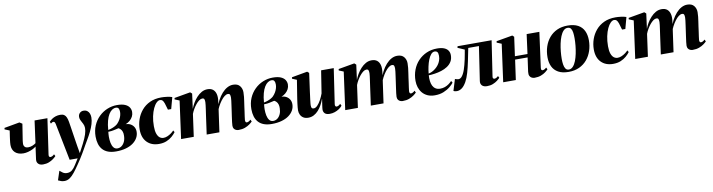

<svg xmlns="http://www.w3.org/2000/svg" viewBox="-27 -1250 8264 2224"><g transform="rotate(-10 4105.0 -138.0)"><path d="M235.5 -494.5 205.5 -303.5Q205 -299 204 -290.2Q203 -281.5 202.5 -272.8Q202 -264 202 -258.5Q203 -239.5 215.5 -226.5Q228 -213.5 258 -213.5Q281.5 -213.5 306 -223.5Q330.5 -233.5 345.5 -246L381 -507H532L471.5 -88Q469 -70 475.8 -64Q482.5 -58 489.5 -58Q498 -58 510 -63.2Q522 -68.5 534.5 -81.5L546.5 -59Q533.5 -45 511.8 -28.5Q490 -12 459.5 0Q429 12 389 12Q364.5 12 348 2.8Q331.5 -6.5 324 -22.2Q316.5 -38 319 -57.5L339.5 -207.5Q324 -194 298.8 -181.8Q273.5 -169.5 244.8 -161.8Q216 -154 190 -154Q126.5 -154 91.5 -186.2Q56.5 -218.5 56.5 -276Q56.5 -288.5 58.2 -306.2Q60 -324 62.5 -342.5Q65 -361 67 -375.5L77 -442.5L20.5 -465.5L23 -482.5L204 -515Z M615.5 -423.5Q612 -440 606.2 -446.8Q600.5 -453.5 593 -453.5Q584.5 -453.5 577.5 -449.8Q570.5 -446 561.5 -438.5L552 -460.5Q566 -477 585.8 -490.5Q605.5 -504 630.2 -512Q655 -520 684 -520Q712.5 -520 729.5 -508.8Q746.5 -497.5 756 -475.2Q765.5 -453 771 -420.5Q775 -397 780.5 -360.8Q786 -324.5 792.5 -282.8Q799 -241 805.2 -200.8Q811.5 -160.5 816.5 -129L831.5 -43L885 -145Q900 -175 910.8 -200Q921.5 -225 928.5 -246.2Q935.5 -267.5 938.5 -286Q941.5 -304.5 941.5 -320.5Q941 -347 929.5 -369.8Q918 -392.5 906.8 -413.2Q895.5 -434 895.5 -456Q895.5 -484.5 913.5 -502.2Q931.5 -520 956.5 -520Q985 -520 1002.2 -506.8Q1019.5 -493.5 1027.2 -472.5Q1035 -451.5 1035 -428Q1035 -390.5 1022.5 -349.5Q1010 -308.5 988.8 -265.2Q967.5 -222 940.5 -177Q924 -149 910.2 -124.8Q896.5 -100.5 883.5 -77.5Q870.5 -54.5 855.8 -29.8Q841 -5 822.8 23.8Q804.5 52.5 780 88Q750 132.5 722 168Q694 203.5 665 223.8Q636 244 602 244Q578.5 244 562 238Q545.5 232 527.5 223.5L562.5 116.5Q573 125 594.5 141.5Q616 158 646.5 158Q682.5 158 706.5 137.5Q730.5 117 751 83.5Q771.5 50 796 12H702Z M1249.5 10.5Q1196 10.5 1157 -4Q1118 -18.5 1093 -46.2Q1068 -74 1056.2 -112.8Q1044.5 -151.5 1044.5 -199Q1044.5 -270.5 1069.5 -328.8Q1094.5 -387 1137.8 -429.2Q1181 -471.5 1236 -494.2Q1291 -517 1350.5 -517Q1409.5 -517 1444.8 -501.8Q1480 -486.5 1495.5 -461.8Q1511 -437 1511 -408.5Q1511 -379 1498 -354.2Q1485 -329.5 1463 -310.8Q1441 -292 1413 -281Q1444 -281 1468.8 -267.5Q1493.5 -254 1508 -230Q1522.5 -206 1522.5 -174.5Q1522.5 -136 1504 -102.5Q1485.5 -69 1450.5 -43.5Q1415.5 -18 1364.8 -3.8Q1314 10.5 1249.5 10.5ZM1271.5 -21.5Q1299 -21.5 1321 -38Q1343 -54.5 1356.5 -84.2Q1370 -114 1370.5 -154Q1371.5 -180.5 1365.2 -199.2Q1359 -218 1347.8 -230.2Q1336.5 -242.5 1322 -249.5Q1310 -247 1295.8 -243.5Q1281.5 -240 1267 -237Q1252.5 -234 1238 -232Q1229 -231.5 1219.2 -230.5Q1209.5 -229.5 1199.5 -229.5Q1198 -217.5 1196.8 -201.5Q1195.5 -185.5 1195.5 -170.5Q1195.5 -132.5 1202.2 -98.5Q1209 -64.5 1225.8 -43Q1242.5 -21.5 1271.5 -21.5ZM1202 -250.5Q1227 -255 1249.2 -263.2Q1271.5 -271.5 1289.2 -282Q1307 -292.5 1316.5 -302.5Q1335.5 -322.5 1348 -344.2Q1360.5 -366 1367 -388.5Q1373.5 -411 1373.5 -432.5Q1373.5 -459.5 1364.5 -474.2Q1355.5 -489 1333 -489Q1310 -489 1288.5 -474.8Q1267 -460.5 1249 -431.2Q1231 -402 1218.8 -357.2Q1206.5 -312.5 1202 -250.5Z M1755 11.5Q1666 11.5 1613.8 -42Q1561.5 -95.5 1561.5 -191.5Q1561.5 -253 1581.5 -310.8Q1601.5 -368.5 1640.5 -414.8Q1679.5 -461 1737.5 -488Q1795.5 -515 1871.5 -515Q1900.5 -515 1936.8 -510.5Q1973 -506 1999 -497L1962.5 -362H1924Q1911 -411 1901.5 -438.2Q1892 -465.5 1881 -476.5Q1870 -487.5 1852 -487.5Q1831.5 -487.5 1810 -466.5Q1788.5 -445.5 1770.5 -407Q1752.5 -368.5 1741.2 -316.2Q1730 -264 1730 -200.5Q1730 -146 1741.8 -112.8Q1753.5 -79.5 1773.2 -64.2Q1793 -49 1818 -49Q1841 -49 1864.8 -59.2Q1888.5 -69.5 1909 -84.5Q1929.5 -99.5 1942 -114L1954.5 -92.5Q1937 -68 1909.2 -44Q1881.5 -20 1843.2 -4.2Q1805 11.5 1755 11.5Z M2232.5 -497 2209 -321Q2221 -353 2240.8 -387Q2260.5 -421 2287.2 -450.2Q2314 -479.5 2346.2 -497.5Q2378.5 -515.5 2415 -515.5Q2456 -515.5 2480 -495.8Q2504 -476 2512.8 -441.2Q2521.5 -406.5 2515.5 -362.5Q2515 -355 2513.2 -342.5Q2511.5 -330 2509.2 -316.2Q2507 -302.5 2505 -291.5L2489.5 -264.5Q2506.5 -321 2530.8 -367Q2555 -413 2584.8 -446.2Q2614.5 -479.5 2647.8 -497.5Q2681 -515.5 2716.5 -515.5Q2770 -515.5 2795.2 -484Q2820.5 -452.5 2820.5 -409.5Q2820.5 -382.5 2817.5 -355.2Q2814.5 -328 2810.2 -300.2Q2806 -272.5 2802 -244Q2799 -218 2794.5 -187.8Q2790 -157.5 2786.2 -130.8Q2782.5 -104 2781 -87.5Q2781 -70 2786.5 -64Q2792 -58 2799 -58Q2808 -58 2819.8 -63.5Q2831.5 -69 2844.5 -82L2856 -59Q2843 -45 2820.8 -28.8Q2798.5 -12.5 2766 -0.2Q2733.5 12 2689.5 12Q2675.5 12 2660.8 6Q2646 0 2636.5 -13.2Q2627 -26.5 2627 -48.5Q2627 -60.5 2630.5 -90.2Q2634 -120 2639.2 -155.2Q2644.5 -190.5 2648.5 -219.5Q2653 -253 2657.5 -283.5Q2662 -314 2664.8 -337.5Q2667.5 -361 2667.5 -373Q2667.5 -396.5 2662.2 -408.2Q2657 -420 2638 -420Q2620 -420 2598.8 -403.8Q2577.5 -387.5 2556.5 -359.8Q2535.5 -332 2517.2 -296.8Q2499 -261.5 2487.5 -223.5L2510 -315.5Q2507.5 -298 2506.2 -287.2Q2505 -276.5 2503.2 -266Q2501.5 -255.5 2499 -237.5L2465.5 0H2316L2346.5 -219.5Q2351.5 -253 2355.8 -283.5Q2360 -314 2363 -337.5Q2366 -361 2366 -373Q2366 -396.5 2360.8 -408.2Q2355.5 -420 2336.5 -420Q2319.5 -420 2300 -405.8Q2280.5 -391.5 2261.5 -368.2Q2242.5 -345 2226.5 -317.5Q2210.5 -290 2200.5 -263L2164 0H2015L2075.5 -443L2020.5 -465.5L2023 -482L2212 -515Z M3081.5 10.5Q3028 10.5 2989 -4Q2950 -18.5 2925 -46.2Q2900 -74 2888.2 -112.8Q2876.5 -151.5 2876.5 -199Q2876.5 -270.5 2901.5 -328.8Q2926.5 -387 2969.8 -429.2Q3013 -471.5 3068 -494.2Q3123 -517 3182.5 -517Q3241.5 -517 3276.8 -501.8Q3312 -486.5 3327.5 -461.8Q3343 -437 3343 -408.5Q3343 -379 3330 -354.2Q3317 -329.5 3295 -310.8Q3273 -292 3245 -281Q3276 -281 3300.8 -267.5Q3325.5 -254 3340 -230Q3354.5 -206 3354.5 -174.5Q3354.5 -136 3336 -102.5Q3317.5 -69 3282.5 -43.5Q3247.5 -18 3196.8 -3.8Q3146 10.5 3081.5 10.5ZM3103.5 -21.5Q3131 -21.5 3153 -38Q3175 -54.5 3188.5 -84.2Q3202 -114 3202.5 -154Q3203.5 -180.5 3197.2 -199.2Q3191 -218 3179.8 -230.2Q3168.5 -242.5 3154 -249.5Q3142 -247 3127.8 -243.5Q3113.5 -240 3099 -237Q3084.5 -234 3070 -232Q3061 -231.5 3051.2 -230.5Q3041.5 -229.5 3031.5 -229.5Q3030 -217.5 3028.8 -201.5Q3027.5 -185.5 3027.5 -170.5Q3027.5 -132.5 3034.2 -98.5Q3041 -64.5 3057.8 -43Q3074.5 -21.5 3103.5 -21.5ZM3034 -250.5Q3059 -255 3081.2 -263.2Q3103.5 -271.5 3121.2 -282Q3139 -292.5 3148.5 -302.5Q3167.5 -322.5 3180 -344.2Q3192.5 -366 3199 -388.5Q3205.5 -411 3205.5 -432.5Q3205.5 -459.5 3196.5 -474.2Q3187.5 -489 3165 -489Q3142 -489 3120.5 -474.8Q3099 -460.5 3081 -431.2Q3063 -402 3050.8 -357.2Q3038.5 -312.5 3034 -250.5Z M3511 12.5Q3475 12.5 3452 -2.2Q3429 -17 3417.8 -40.8Q3406.5 -64.5 3406.5 -92.5Q3406.5 -107 3408.5 -128Q3410.5 -149 3413.5 -172.8Q3416.5 -196.5 3419.8 -219Q3423 -241.5 3426 -259L3455.5 -443L3401.5 -465.5L3404 -482L3588.5 -515L3609 -497L3579.5 -283Q3577 -263.5 3573.8 -238.8Q3570.5 -214 3567.5 -190.8Q3564.5 -167.5 3562.8 -149.8Q3561 -132 3561 -125.5Q3561 -112.5 3563.2 -103Q3565.5 -93.5 3571.8 -88.2Q3578 -83 3590 -83Q3612.5 -83 3635 -106.5Q3657.5 -130 3676.8 -165.8Q3696 -201.5 3709 -238L3750.5 -502.5H3899L3837.5 -88Q3835.5 -72 3841.5 -65Q3847.5 -58 3855.5 -58Q3865 -58 3877.2 -64Q3889.5 -70 3900 -82L3912 -58.5Q3897 -39 3873.5 -23.2Q3850 -7.5 3821.8 2Q3793.5 11.5 3763 11.5Q3723.5 11.5 3705.5 -5.8Q3687.5 -23 3687.5 -51.5Q3687.5 -57.5 3689 -70.8Q3690.5 -84 3693 -101.5Q3695.5 -119 3698.5 -137.8Q3701.5 -156.5 3704 -173H3702Q3689.5 -138 3671.2 -104.8Q3653 -71.5 3629 -45Q3605 -18.5 3575.2 -3Q3545.5 12.5 3511 12.5Z M4163 -497 4139.5 -321Q4151.5 -353 4171.2 -387Q4191 -421 4217.8 -450.2Q4244.5 -479.5 4276.8 -497.5Q4309 -515.5 4345.5 -515.5Q4386.5 -515.5 4410.5 -495.8Q4434.5 -476 4443.2 -441.2Q4452 -406.5 4446 -362.5Q4445.5 -355 4443.8 -342.5Q4442 -330 4439.8 -316.2Q4437.5 -302.5 4435.5 -291.5L4420 -264.5Q4437 -321 4461.2 -367Q4485.5 -413 4515.2 -446.2Q4545 -479.5 4578.2 -497.5Q4611.5 -515.5 4647 -515.5Q4700.5 -515.5 4725.8 -484Q4751 -452.5 4751 -409.5Q4751 -382.5 4748 -355.2Q4745 -328 4740.8 -300.2Q4736.5 -272.5 4732.5 -244Q4729.5 -218 4725 -187.8Q4720.5 -157.5 4716.8 -130.8Q4713 -104 4711.5 -87.5Q4711.5 -70 4717 -64Q4722.5 -58 4729.5 -58Q4738.5 -58 4750.2 -63.5Q4762 -69 4775 -82L4786.5 -59Q4773.5 -45 4751.2 -28.8Q4729 -12.5 4696.5 -0.2Q4664 12 4620 12Q4606 12 4591.2 6Q4576.5 0 4567 -13.2Q4557.5 -26.5 4557.5 -48.5Q4557.5 -60.5 4561 -90.2Q4564.5 -120 4569.8 -155.2Q4575 -190.5 4579 -219.5Q4583.5 -253 4588 -283.5Q4592.5 -314 4595.2 -337.5Q4598 -361 4598 -373Q4598 -396.5 4592.8 -408.2Q4587.5 -420 4568.5 -420Q4550.5 -420 4529.2 -403.8Q4508 -387.5 4487 -359.8Q4466 -332 4447.8 -296.8Q4429.5 -261.5 4418 -223.5L4440.5 -315.5Q4438 -298 4436.8 -287.2Q4435.5 -276.5 4433.8 -266Q4432 -255.5 4429.5 -237.5L4396 0H4246.5L4277 -219.5Q4282 -253 4286.2 -283.5Q4290.5 -314 4293.5 -337.5Q4296.5 -361 4296.5 -373Q4296.5 -396.5 4291.2 -408.2Q4286 -420 4267 -420Q4250 -420 4230.5 -405.8Q4211 -391.5 4192 -368.2Q4173 -345 4157 -317.5Q4141 -290 4131 -263L4094.5 0H3945.5L4006 -443L3951 -465.5L3953.5 -482L4142.5 -515Z M5225 -97.5Q5210.5 -77.5 5179.5 -51.8Q5148.5 -26 5103 -7.2Q5057.5 11.5 4999 11.5Q4949.5 11.5 4912.8 -5.5Q4876 -22.5 4852.5 -51.2Q4829 -80 4817.5 -116.2Q4806 -152.5 4806 -191.5Q4806 -261.5 4828.8 -321Q4851.5 -380.5 4893.5 -424.8Q4935.5 -469 4992 -493.8Q5048.5 -518.5 5115 -518.5Q5167.5 -518.5 5199.5 -505Q5231.5 -491.5 5246.2 -468.2Q5261 -445 5261 -415Q5261 -371 5241.8 -339.5Q5222.5 -308 5190.2 -287Q5158 -266 5119.2 -253.8Q5080.5 -241.5 5041 -235.8Q5001.5 -230 4968.5 -229Q4966 -194 4969.8 -162.2Q4973.5 -130.5 4985.2 -106.2Q4997 -82 5018.8 -67.8Q5040.5 -53.5 5073.5 -53.5Q5103.5 -53.5 5129.2 -63Q5155 -72.5 5175.8 -87.5Q5196.5 -102.5 5212 -119.5ZM5083 -489Q5059 -489 5039.8 -466.5Q5020.5 -444 5006.2 -408Q4992 -372 4983 -330Q4974 -288 4970.5 -249Q4990.5 -252.5 5012 -263Q5033.5 -273.5 5053.5 -289.8Q5073.5 -306 5089.5 -327.2Q5105.5 -348.5 5115 -374.5Q5124.5 -400.5 5124.5 -430.5Q5124.5 -464.5 5113.2 -476.8Q5102 -489 5083 -489Z M5693.5 -88Q5690.5 -70 5697.5 -64Q5704.5 -58 5711 -58Q5720 -58 5731.8 -63.2Q5743.5 -68.5 5756.5 -81.5L5768 -59Q5755.5 -45 5733.8 -28.5Q5712 -12 5681.8 0Q5651.5 12 5613 12Q5572.5 12 5553.5 -8.5Q5534.5 -29 5539.5 -61.5L5599.5 -462H5474Q5458.5 -383.5 5443.5 -310.8Q5428.5 -238 5411.2 -178.5Q5394 -119 5371 -78Q5344.5 -31.5 5316.2 -11.8Q5288 8 5258 8Q5245 8 5234.8 5.5Q5224.5 3 5218.5 -1L5259.5 -134.5Q5265.5 -132.5 5272 -130.5Q5278.5 -128.5 5286 -126.8Q5293.5 -125 5301.5 -125Q5318.5 -125 5332.5 -138.2Q5346.5 -151.5 5358.2 -173.2Q5370 -195 5379 -221.5Q5388 -248 5395 -275Q5403.5 -306 5410.2 -338.2Q5417 -370.5 5422 -399.5Q5427 -428.5 5431 -450L5351 -485L5355.5 -503H5756Z M6261.5 -88Q6259.5 -70 6265.2 -64Q6271 -58 6277.5 -58Q6286.5 -58 6298.2 -63.2Q6310 -68.5 6323 -81.5L6334.5 -59Q6322 -45 6300.2 -28.5Q6278.5 -12 6246.5 0Q6214.5 12 6171.5 12Q6157 12 6140.8 5.2Q6124.5 -1.5 6114.8 -19.2Q6105 -37 6109 -70L6132 -234.5H5985L5952 0H5803.5L5864 -442.5L5808.5 -465.5L5811 -482L6001 -515L6020.5 -497L5989.5 -273.5H6137.5L6168 -502.5H6317.5Z M6650.5 -517.5Q6726 -517.5 6773.2 -491.5Q6820.5 -465.5 6843 -418.2Q6865.5 -371 6865.5 -306Q6865.5 -242 6846.2 -184.2Q6827 -126.5 6789.8 -82Q6752.5 -37.5 6698 -12Q6643.5 13.5 6572.5 13.5Q6498 13.5 6450.8 -13Q6403.5 -39.5 6381.2 -86.5Q6359 -133.5 6359 -195.5Q6359 -262 6378.2 -320.5Q6397.5 -379 6435 -423.5Q6472.5 -468 6526.5 -492.8Q6580.5 -517.5 6650.5 -517.5ZM6646 -491.5Q6618.5 -491.5 6597.2 -469Q6576 -446.5 6561 -409Q6546 -371.5 6536.5 -326.2Q6527 -281 6522.5 -234.2Q6518 -187.5 6518 -147.5Q6518 -113 6522.8 -82Q6527.5 -51 6540.8 -32Q6554 -13 6579 -13Q6606.5 -13 6627.8 -35.8Q6649 -58.5 6663.8 -96.2Q6678.5 -134 6688 -179.8Q6697.5 -225.5 6702 -272Q6706.5 -318.5 6706.5 -358.5Q6706.5 -395 6702.5 -425.2Q6698.5 -455.5 6685.8 -473.5Q6673 -491.5 6646 -491.5Z M7096.5 11.5Q7007.5 11.5 6955.2 -42Q6903 -95.5 6903 -191.5Q6903 -253 6923 -310.8Q6943 -368.5 6982 -414.8Q7021 -461 7079 -488Q7137 -515 7213 -515Q7242 -515 7278.2 -510.5Q7314.5 -506 7340.5 -497L7304 -362H7265.5Q7252.5 -411 7243 -438.2Q7233.5 -465.5 7222.5 -476.5Q7211.5 -487.5 7193.5 -487.5Q7173 -487.5 7151.5 -466.5Q7130 -445.5 7112 -407Q7094 -368.5 7082.8 -316.2Q7071.5 -264 7071.5 -200.5Q7071.5 -146 7083.2 -112.8Q7095 -79.5 7114.8 -64.2Q7134.5 -49 7159.5 -49Q7182.5 -49 7206.2 -59.2Q7230 -69.5 7250.5 -84.5Q7271 -99.5 7283.5 -114L7296 -92.5Q7278.5 -68 7250.8 -44Q7223 -20 7184.8 -4.2Q7146.5 11.5 7096.5 11.5Z M7574 -497 7550.5 -321Q7562.5 -353 7582.2 -387Q7602 -421 7628.8 -450.2Q7655.5 -479.5 7687.8 -497.5Q7720 -515.5 7756.5 -515.5Q7797.5 -515.5 7821.5 -495.8Q7845.5 -476 7854.2 -441.2Q7863 -406.5 7857 -362.5Q7856.5 -355 7854.8 -342.5Q7853 -330 7850.8 -316.2Q7848.5 -302.5 7846.5 -291.5L7831 -264.5Q7848 -321 7872.2 -367Q7896.5 -413 7926.2 -446.2Q7956 -479.5 7989.2 -497.5Q8022.5 -515.5 8058 -515.5Q8111.5 -515.5 8136.8 -484Q8162 -452.5 8162 -409.5Q8162 -382.5 8159 -355.2Q8156 -328 8151.8 -300.2Q8147.5 -272.5 8143.5 -244Q8140.5 -218 8136 -187.8Q8131.5 -157.5 8127.8 -130.8Q8124 -104 8122.5 -87.5Q8122.5 -70 8128 -64Q8133.5 -58 8140.5 -58Q8149.5 -58 8161.2 -63.5Q8173 -69 8186 -82L8197.5 -59Q8184.5 -45 8162.2 -28.8Q8140 -12.5 8107.5 -0.2Q8075 12 8031 12Q8017 12 8002.2 6Q7987.5 0 7978 -13.2Q7968.5 -26.5 7968.5 -48.5Q7968.5 -60.5 7972 -90.2Q7975.5 -120 7980.8 -155.2Q7986 -190.5 7990 -219.5Q7994.5 -253 7999 -283.5Q8003.5 -314 8006.2 -337.5Q8009 -361 8009 -373Q8009 -396.5 8003.8 -408.2Q7998.5 -420 7979.5 -420Q7961.5 -420 7940.2 -403.8Q7919 -387.5 7898 -359.8Q7877 -332 7858.8 -296.8Q7840.5 -261.5 7829 -223.5L7851.5 -315.5Q7849 -298 7847.8 -287.2Q7846.5 -276.5 7844.8 -266Q7843 -255.5 7840.5 -237.5L7807 0H7657.5L7688 -219.5Q7693 -253 7697.2 -283.5Q7701.5 -314 7704.5 -337.5Q7707.5 -361 7707.5 -373Q7707.5 -396.5 7702.2 -408.2Q7697 -420 7678 -420Q7661 -420 7641.5 -405.8Q7622 -391.5 7603 -368.2Q7584 -345 7568 -317.5Q7552 -290 7542 -263L7505.5 0H7356.5L7417 -443L7362 -465.5L7364.5 -482L7553.5 -515Z"/></g></svg>

Font: Merriweather 144pt ExtraBold
Style: Italic
Weight: 800
Italic angle: -7.8°
Version: Version 2.101